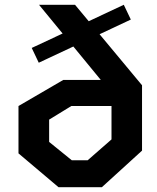

<svg xmlns="http://www.w3.org/2000/svg" viewBox="-20 -785 660 805"><path d="M142.5 -522 287.5 -590 402.5 -450H245.5L57.5 -340.5V-142L225.5 0H407L575.5 -153.5V-427.5L397.5 -641.5L528.5 -703L499 -765L352 -696L294.5 -765H143.5L242.5 -644.5L113 -584ZM186 -190V-283.5L279 -340.5H447.5V-200.5L347.5 -113H281Z"/></svg>

Font: Monaspace Krypton
Style: Bold
Weight: 700
Designer: Riley Cran & the Lettermatic Team
Foundry: Lettermatic
Version: Version 1.200 (Monaspace Krypton)